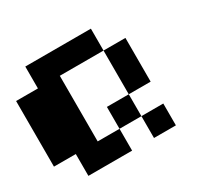

<svg xmlns="http://www.w3.org/2000/svg" viewBox="-197 -1260 1594 1521"><g transform="rotate(-30 600.0 -500.0)"><path d="M799.8 0V-199.7H1000V0ZM599.6 -199.7V-399.9H799.8V-199.7ZM799.8 -399.9V-799.8H1000V-399.9ZM199.7 0V-199.7H0V-799.8H199.7V-1000H799.8V-799.8H399.9V-199.7H599.6V0Z"/></g></svg>

Font: 8-bit HUD
Style: Regular
Weight: 400
Designer: lSPl
Foundry: https://fontstruct.com
Version: Version 1.0